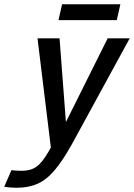

<svg xmlns="http://www.w3.org/2000/svg" viewBox="-103 -681 632 906"><path d="M-49 122Q-42 123 -29 124Q-16 125 0 125Q41 125 68.5 106Q96 87 127 33L137 15L74 -500H178L208 -105L405 -500H509L236 0Q193 77 155 122Q117 167 74.5 186Q32 205 -24 205Q-37 205 -51 204Q-65 203 -83 200ZM190 -661H465L448 -586H173Z"/></svg>

Font: Epunda Sans Medium
Style: Italic
Weight: 500
Italic angle: -12.0243°
Designer: Simon Atzbach
Foundry: typofactur
Version: Version 2.204; ttfautohint (v1.8.4.7-5d5b)